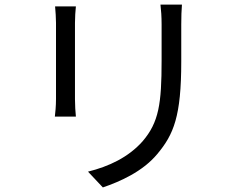

<svg xmlns="http://www.w3.org/2000/svg" viewBox="-20 -779 1040 840"><path d="M776 -759H682C685 -734 687 -706 687 -672C687 -637 687 -552 687 -514C687 -325 675 -244 604 -161C542 -91 457 -51 365 -28L430 41C503 16 603 -27 668 -105C740 -191 773 -270 773 -510C773 -548 773 -632 773 -672C773 -706 774 -734 776 -759ZM312 -751H221C223 -732 225 -697 225 -679C225 -649 225 -388 225 -346C225 -316 222 -284 220 -269H312C310 -287 308 -320 308 -345C308 -387 308 -649 308 -679C308 -703 310 -732 312 -751Z"/></svg>

Font: Noto Sans Mono CJK SC
Style: Regular
Weight: 400
Designer: Ryoko NISHIZUKA 西塚涼子 (kana, bopomofo & ideographs); Paul D. Hunt (Latin, Greek & Cyrillic); Sandoll Communications 산돌커뮤니
Foundry: Adobe
Version: Version 2.004;hotconv 1.0.118;makeotfexe 2.5.65603